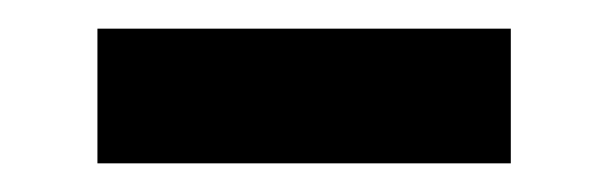

<svg xmlns="http://www.w3.org/2000/svg" viewBox="-20 -378 424 134"><path d="M48 -264V-358H336.5V-264Z"/></svg>

Font: Cabin
Style: Bold
Weight: 700
Width: 4
Designer: Pablo Impallari
Foundry: Pablo Impallari. http://www.impallari.com Igino Marini. http://www.ikern.com
Version: Version 3.001